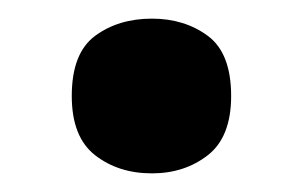

<svg xmlns="http://www.w3.org/2000/svg" viewBox="-20 -173 325 206"><path d="M57 -70Q57 -116 82 -134.5Q107 -153 143 -153Q178 -153 203 -134.5Q228 -116 228 -70Q228 -26 203 -6.5Q178 13 143 13Q107 13 82 -6.5Q57 -26 57 -70Z"/></svg>

Font: Noto Sans NKo Unjoined
Style: Bold
Weight: 700
Designer: Monotype Design Team
Foundry: Monotype Imaging Inc.
Version: Version 2.004